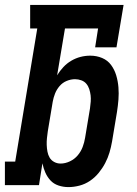

<svg xmlns="http://www.w3.org/2000/svg" viewBox="-39 -755 559 783"><path d="M240 8Q219 8 199.5 1.5Q180 -5 167 -19Q154 -33 146 -51Q138 -69 134 -89L120 0H-19V-96H23L113 -639H84V-735H465L436 -562H349L361 -639H226L194 -448Q205 -466 219.5 -481.5Q234 -497 252 -507.5Q270 -518 289.5 -523Q309 -528 329 -528Q355 -528 377.5 -518.5Q400 -509 414 -490Q428 -471 435 -447.5Q442 -424 444 -399Q446 -374 444 -348.5Q442 -323 438 -298L418 -178Q414 -155 407.5 -133Q401 -111 390 -90Q379 -69 363.5 -50Q348 -31 328 -17.5Q308 -4 285 2Q262 8 240 8ZM208 -88Q227 -88 246 -97Q265 -106 278 -121.5Q291 -137 298 -155.5Q305 -174 308 -193L328 -313Q330 -327 331 -340.5Q332 -354 330.5 -366.5Q329 -379 325 -391.5Q321 -404 313 -413.5Q305 -423 292.5 -427.5Q280 -432 267 -432Q250 -432 233 -425Q216 -418 204 -404Q192 -390 185.5 -373.5Q179 -357 176 -340L156 -220Q154 -206 152.5 -192Q151 -178 151.5 -164Q152 -150 154.5 -136.5Q157 -123 163.5 -112Q170 -101 182 -94.5Q194 -88 208 -88Z"/></svg>

Font: Iosevka Gothic
Style: Bold Italic
Weight: 700
Italic angle: -9°
Monospace: yes
Designer: Belleve Invis
Foundry: Belleve Invis
Version: Version 15.5.1; ttfautohint (v1.8.4)